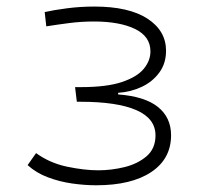

<svg xmlns="http://www.w3.org/2000/svg" viewBox="-20 -547 626 577"><path d="M269 9.8Q234.4 9.8 196.5 4.4Q158.7 -1 123.8 -14.2Q88.9 -27.3 63 -50.8L88.4 -86.9Q129.4 -57.1 181.4 -46.1Q233.4 -35.2 275.4 -35.2Q314.9 -35.2 354.5 -44.9Q394 -54.7 420.7 -77.6Q447.3 -100.6 447.3 -140.1Q447.3 -190.9 389.6 -216.1Q332 -241.2 221.7 -241.2H210.9L205.6 -285.2H223.1Q300.8 -285.2 346.4 -300.5Q392.1 -315.9 412.1 -340.3Q432.1 -364.7 432.1 -392.6Q432.1 -437.5 385.7 -460Q339.4 -482.4 262.2 -482.4Q225.1 -482.4 188.7 -477.8Q152.3 -473.1 119.1 -467.8L114.3 -510.7Q140.1 -516.6 180.7 -522Q221.2 -527.3 263.7 -527.3Q367.2 -527.3 423.1 -491Q479 -454.6 479 -394.5Q479 -356.4 458.7 -328.9Q438.5 -301.3 405.8 -285.9Q373 -270.5 335 -268.1V-263.2Q415 -257.3 454.6 -225.6Q494.1 -193.8 494.1 -140.6Q494.1 -69.8 434.6 -30Q375 9.8 269 9.8Z"/></svg>

Font: Cascadia Mono ExtraLight
Style: Regular
Weight: 200
Monospace: yes
Designer: Aaron Bell
Foundry: Saja Typeworks
Version: Version 2404.023; ttfautohint (v1.8.4)